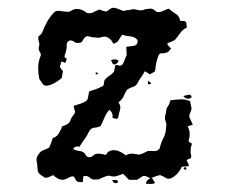

<svg xmlns="http://www.w3.org/2000/svg" viewBox="-20 -469 577 488"><path d="M251 -440Q256 -443 260.5 -446.5Q265 -450 271 -449Q277 -448 282.5 -445.5Q288 -443 294 -441Q300 -443 306.5 -443.5Q313 -444 319 -446Q325 -445 330.5 -443.5Q336 -442 342 -443Q347 -445 352.5 -446Q358 -447 364 -447Q370 -446 374 -442Q378 -438 383 -438Q391 -439 396.5 -442Q402 -445 409 -447Q417 -440 426.5 -434Q436 -428 438 -416Q446 -416 451 -415Q454 -412 454 -408Q454 -404 455 -399Q444 -394 438 -385Q432 -376 424 -367Q414 -362 405 -359Q407 -352 415 -346Q412 -343 409.5 -339.5Q407 -336 402 -335Q397 -333 391 -333.5Q385 -334 383 -328Q376 -310 375 -294Q375 -287 370 -285Q365 -283 361 -280Q355 -284 348 -288Q344 -280 338.5 -272.5Q333 -265 329 -257Q325 -250 317.5 -248Q310 -246 303 -241Q298 -233 294 -224Q290 -215 281 -209Q288 -200 285 -189.5Q282 -179 280 -169Q277 -166 273 -167.5Q269 -169 266 -169Q268 -182 258 -190Q250 -181 245.5 -170Q241 -159 236 -149Q229 -145 220.5 -144.5Q212 -144 207 -136Q202 -125 195 -115.5Q188 -106 182 -96Q170 -99 166 -90Q174 -86 183.5 -85Q193 -84 198 -75Q200 -70 206 -69.5Q212 -69 216 -73Q222 -79 231.5 -78.5Q241 -78 249 -75Q253 -83 259.5 -85.5Q266 -88 273.5 -87Q281 -86 288 -82Q295 -78 300 -74Q308 -79 316 -78.5Q324 -78 332 -76Q339 -77 344 -79.5Q349 -82 355 -85Q363 -86 371.5 -85Q380 -84 386 -92Q389 -106 395.5 -118.5Q402 -131 402 -145Q404 -153 401 -160.5Q398 -168 400 -176Q402 -182 402.5 -188Q403 -194 407 -199Q411 -205 413 -214Q426 -216 438.5 -216.5Q451 -217 463 -212Q464 -207 465 -202.5Q466 -198 467 -193Q466 -188 463.5 -183Q461 -178 461 -172Q463 -167 465.5 -162Q468 -157 470 -152Q467 -151 463.5 -150Q460 -149 457 -148Q466 -131 459 -111Q461 -107 468 -104Q462 -88 466 -73Q467 -67 462 -65.5Q457 -64 454 -62Q459 -54 460 -47Q455 -46 451 -46Q447 -46 442 -45Q433 -25 415 -16Q407 -13 400 -17.5Q393 -22 387 -24Q381 -23 376 -21Q371 -19 366 -17Q368 -14 370 -11Q372 -8 374 -4Q368 -1 362.5 -1.5Q357 -2 351 -2Q351 -7 354.5 -10.5Q358 -14 362 -16Q357 -18 353.5 -20Q350 -22 345 -22Q340 -20 336 -17Q332 -14 328 -12H308L293 -27Q285 -24 276.5 -21.5Q268 -19 260 -22Q255 -23 250.5 -21.5Q246 -20 241.5 -18Q237 -16 232.5 -14Q228 -12 223 -13Q215 -11 208 -17.5Q201 -24 192 -21Q191 -16 191 -13Q191 -10 190 -6Q182 -6 178 -7Q173 -9 171 -15Q169 -21 163 -21Q157 -19 152 -16Q147 -13 140 -12Q133 -12 126.5 -15.5Q120 -19 115 -24Q110 -22 105.5 -19.5Q101 -17 95 -17Q90 -20 85.5 -23Q81 -26 77 -31Q75 -39 75 -45.5Q75 -52 73 -60Q72 -67 75.5 -73Q79 -79 84 -84Q89 -87 94.5 -89Q100 -91 105 -94Q108 -100 110 -106Q112 -112 114 -118Q124 -121 129.5 -130Q135 -139 138 -148Q146 -150 152 -154Q158 -158 160 -166Q162 -171 165.5 -175Q169 -179 171 -184Q170 -188 169 -191.5Q168 -195 167 -200Q176 -203 184.5 -205.5Q193 -208 201 -214Q204 -219 204.5 -225Q205 -231 207 -237Q225 -242 239 -249Q244 -251 244 -256Q244 -261 246 -266Q251 -272 258 -276.5Q265 -281 270 -287Q271 -292 271.5 -296Q272 -300 274 -304Q278 -304 282.5 -302.5Q287 -301 291 -305Q295 -311 297 -317Q299 -323 302 -329Q302 -334 301.5 -339.5Q301 -345 301 -350Q309 -351 319.5 -352.5Q330 -354 330 -366Q327 -371 322 -373.5Q317 -376 311.5 -376.5Q306 -377 300.5 -378Q295 -379 291 -381Q286 -375 282 -367.5Q278 -360 268 -358Q262 -372 248 -376Q241 -376 235.5 -374Q230 -372 223 -374Q218 -373 212 -375Q206 -377 201 -377Q194 -374 190.5 -366.5Q187 -359 179 -360Q173 -359 168 -363Q163 -367 157 -366Q149 -363 149.5 -354.5Q150 -346 148 -340Q147 -335 144.5 -328.5Q142 -322 150 -320Q148 -314 146 -309Q140 -311 136 -313Q135 -309 134 -305.5Q133 -302 132 -299Q134 -296 140 -288Q139 -284 138.5 -280Q138 -276 137 -271Q129 -264 119.5 -258.5Q110 -253 99 -251Q91 -251 87.5 -257Q84 -263 80 -268Q77 -282 77 -296Q77 -310 82 -324Q86 -330 81.5 -336.5Q77 -343 79 -350Q81 -357 79 -362.5Q77 -368 77 -375Q79 -378 82.5 -380.5Q86 -383 88 -388Q93 -402 100.5 -415Q108 -428 119 -439Q124 -442 130 -441.5Q136 -441 141.5 -440Q147 -439 152.5 -439Q158 -439 163 -443Q172 -448 182.5 -445.5Q193 -443 201 -436Q210 -434 217.5 -438Q225 -442 233 -445Q237 -443 241.5 -441.5Q246 -440 251 -440ZM262 -316Q274 -321 282 -314Q280 -312 278 -309Q276 -306 271 -305Q267 -305 265.5 -309Q264 -313 262 -316ZM223 -284Q230 -287 228 -280Q222 -279 223 -284ZM356 -263Q363 -261 364 -256Q362 -255 360 -255Q358 -255 356 -255ZM446 -225Q451 -226 458.5 -228Q466 -230 467 -222Q462 -217 455.5 -218.5Q449 -220 446 -225ZM447 -43Q456 -46 453 -38Q446 -37 447 -43ZM265 -11Q269 -12 274.5 -11.5Q280 -11 280 -6Q276 -2 271.5 -4Q267 -6 265 -11Z"/></svg>

Font: ErikasBuero
Style: Regular
Weight: 400
Designer: Peter Wiegel
Foundry: Peter Wiegel
Version: Version 1.006